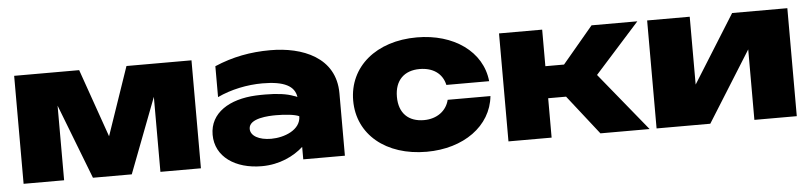

<svg xmlns="http://www.w3.org/2000/svg" viewBox="-40 -794 4287 1015"><g transform="rotate(-5 2103.5 -286.5)"><path d="M267 0V-396L420 0H626L778 -398V0H993V-573H648L524 -211L397 -573H52V0Z M1536 0H1757V-331C1757 -523 1581 -590 1413 -590C1307 -590 1212 -572 1116 -531V-367C1188 -401 1274 -419 1356 -419C1472 -419 1526 -389 1534 -331C1529 -334 1523 -336 1516 -338C1480 -352 1430 -359 1366 -359C1350 -359 1333 -359 1315 -358C1176 -351 1070 -288 1070 -171C1070 -54 1175 17 1315 17C1410 17 1486 -21 1536 -66ZM1535 -229C1535 -156 1446 -123 1377 -123C1312 -123 1268 -148 1268 -185C1268 -242 1375 -245 1413 -245C1461 -245 1512 -240 1535 -229Z M2324 -247C2310 -189 2259 -151 2190 -151C2109 -151 2058 -198 2058 -286C2058 -374 2109 -422 2190 -422C2259 -422 2310 -389 2324 -326H2551C2535 -485 2385 -590 2190 -590C1974 -590 1826 -466 1826 -286C1826 -106 1974 17 2190 17C2386 17 2535 -89 2551 -247Z M2854 0V-209H2949L3113 0H3374L3122 -309L3359 -573H3116L2953 -379H2854V-573H2625V0Z M3696 0 3930 -374V0H4155V-573H3862L3637 -213V-573H3411V0Z"/></g></svg>

Font: Bounded ExtBd
Style: Regular
Weight: 800
Designer: Vlad Churkin
Version: Version 3.0